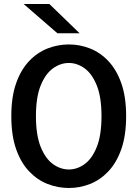

<svg xmlns="http://www.w3.org/2000/svg" viewBox="-20 -928 690 959"><path d="M324 11Q269 11 217.8 -9Q166.5 -29 125.5 -72Q84.5 -115 60.5 -183.2Q36.5 -251.5 36.5 -348Q36.5 -444 60.5 -512Q84.5 -580 125.5 -623Q166.5 -666 217.8 -686Q269 -706 324 -706Q378.5 -706 429.5 -686Q480.5 -666 521.2 -623Q562 -580 586 -512Q610 -444 610 -348Q610 -251.5 586 -183.2Q562 -115 521.2 -72Q480.5 -29 429.5 -9Q378.5 11 324 11ZM324 -81.5Q365.5 -81.5 402.8 -108.5Q440 -135.5 463.5 -194.2Q487 -253 487 -348Q487 -442.5 463.5 -501Q440 -559.5 402.8 -586.5Q365.5 -613.5 324 -613.5Q282 -613.5 244.5 -586.5Q207 -559.5 183.2 -501Q159.5 -442.5 159.5 -348Q159.5 -253 183.2 -194.2Q207 -135.5 244.5 -108.5Q282 -81.5 324 -81.5ZM266.5 -762 98 -908H226.5L377.5 -762Z"/></svg>

Font: Trispace Medium
Style: Regular
Weight: 500
Designer: Tyler Finck
Foundry: Etcetera Type Company
Version: Version 1.210; ttfautohint (v1.8.3)